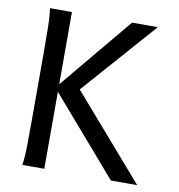

<svg xmlns="http://www.w3.org/2000/svg" viewBox="-80 -786 800 860"><g transform="rotate(10 320.0 -356.5)"><path d="M178.2 -384.3 451.7 -712.9H568.8L272.9 -377.4L600.6 0H481L178.2 -350.1V0H78.1Q83.5 -29.3 84.5 -84.7Q85.4 -140.1 85.4 -212.4V-500.5Q85.4 -572.8 84.5 -628.2Q83.5 -683.6 78.1 -712.9H178.2Z"/></g></svg>

Font: Andika Basic
Style: Regular
Weight: 400
Designer: Annie Olsen & Victor Gaultney
Foundry: SIL International
Version: Version 1.000